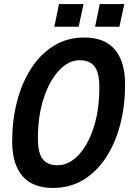

<svg xmlns="http://www.w3.org/2000/svg" viewBox="-20 -911 640 947"><path d="M241 16Q141 16 90.5 -43Q40 -102 40 -214Q40 -316 63.5 -408.5Q87 -501 133 -572.5Q179 -644 245 -685Q311 -726 396 -726Q496 -726 546.5 -666.5Q597 -607 597 -494Q597 -391 573.5 -299Q550 -207 504 -136Q458 -65 392 -24.5Q326 16 241 16ZM264 -96Q319 -96 366 -145Q413 -194 441.5 -280.5Q470 -367 470 -480Q470 -552 446.5 -583Q423 -614 373 -614Q319 -614 272 -564.5Q225 -515 196 -428Q167 -341 167 -228Q167 -157 190.5 -126.5Q214 -96 264 -96ZM248 -779 271 -891H392L368 -779ZM449 -779 472 -891H593L569 -779Z"/></svg>

Font: Geist Mono SemiBold
Style: Italic
Weight: 600
Italic angle: -12°
Monospace: yes
Designer: Basement.studio, Andrés Briganti, Mateo Zaragoza
Foundry: Basement.studio, Vercel, Andrés Briganti, Guido Ferreyra, Mateo Zaragoza
Version: Version 1.500; ttfautohint (v1.8.4.7-5d5b)